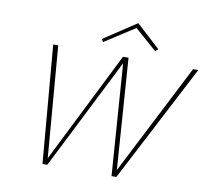

<svg xmlns="http://www.w3.org/2000/svg" viewBox="-90 -956 1149 1057"><g transform="rotate(10 484.5 -427.5)"><path d="M969 -658 627 0H600L555 -623L241 0H214L158 -658H186L237 -36L548 -658H579L623 -38L940 -658ZM717 -719 594 -827 426 -719 416 -734 599 -855 732 -733Z"/></g></svg>

Font: Ysabeau Extralight
Style: Italic
Weight: 200
Italic angle: -12°
Designer: Christian Thalmann (Catharsis Fonts)
Version: Version 0.003